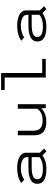

<svg xmlns="http://www.w3.org/2000/svg" viewBox="1274 -2114 852 3440"><g transform="rotate(-90 1700.0 -394.0)"><path d="M413.5 -512Q468.5 -512 516.2 -502.5Q564 -493 602 -474Q640 -455 662 -423.8Q684 -392.5 684 -352V-106.5L758.5 -31.5L707.5 12L634 -60.5Q602.5 -31.5 540.5 -10.2Q478.5 11 383.5 11Q261 11 193.8 -29.5Q126.5 -70 126.5 -152Q126.5 -231.5 198.8 -271Q271 -310.5 408 -310.5H604.5V-336.5Q604.5 -366 587.5 -388.2Q570.5 -410.5 541.2 -422.8Q512 -435 477.8 -440.8Q443.5 -446.5 404.5 -446.5Q343 -446.5 285.2 -428.2Q227.5 -410 204 -385.5L141 -436Q171 -467.5 244.8 -489.8Q318.5 -512 413.5 -512ZM400 -51.5Q471 -51.5 525 -69.5Q579 -87.5 604.5 -115.5V-252H424.5Q316.5 -252 262.5 -229Q208.5 -206 208.5 -153Q208.5 -124 222.5 -103.8Q236.5 -83.5 263.2 -72.5Q290 -61.5 323.2 -56.5Q356.5 -51.5 400 -51.5Z M1234 10Q1195.5 10 1162.2 4Q1129 -2 1098 -17Q1067 -32 1045 -55.2Q1023 -78.5 1009.8 -114.8Q996.5 -151 996.5 -197.5V-501H1078V-221.5Q1078 -139 1121 -97.5Q1164 -56 1264 -56Q1309 -56 1347.5 -66.2Q1386 -76.5 1410.8 -93Q1435.5 -109.5 1450.8 -126Q1466 -142.5 1472 -158.5V-501H1553.5V0H1485L1475 -80.5Q1441 -38.5 1379.2 -14.2Q1317.5 10 1234 10Z M2112 -64H2365V0H2030.5V-736H1806V-800H2112Z M2963.5 -512Q3018.5 -512 3066.2 -502.5Q3114 -493 3152 -474Q3190 -455 3212 -423.8Q3234 -392.5 3234 -352V-106.5L3308.5 -31.5L3257.5 12L3184 -60.5Q3152.5 -31.5 3090.5 -10.2Q3028.5 11 2933.5 11Q2811 11 2743.8 -29.5Q2676.5 -70 2676.5 -152Q2676.5 -231.5 2748.8 -271Q2821 -310.5 2958 -310.5H3154.5V-336.5Q3154.5 -366 3137.5 -388.2Q3120.5 -410.5 3091.2 -422.8Q3062 -435 3027.8 -440.8Q2993.5 -446.5 2954.5 -446.5Q2893 -446.5 2835.2 -428.2Q2777.5 -410 2754 -385.5L2691 -436Q2721 -467.5 2794.8 -489.8Q2868.5 -512 2963.5 -512ZM2950 -51.5Q3021 -51.5 3075 -69.5Q3129 -87.5 3154.5 -115.5V-252H2974.5Q2866.5 -252 2812.5 -229Q2758.5 -206 2758.5 -153Q2758.5 -124 2772.5 -103.8Q2786.5 -83.5 2813.2 -72.5Q2840 -61.5 2873.2 -56.5Q2906.5 -51.5 2950 -51.5Z"/></g></svg>

Font: League Mono Wide Light
Style: Regular
Weight: 300
Width: 8
Designer: Tyler Finck
Foundry: The League of Moveable Type / Tyler Finck
Version: Version 2.210